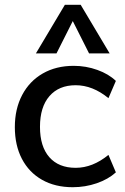

<svg xmlns="http://www.w3.org/2000/svg" viewBox="-20 -775 523 802"><path d="M42 -244Q42 -320 72.5 -378Q103 -436 158.5 -468Q214 -500 288 -500Q339 -500 386.5 -483Q434 -466 464 -437L433 -365Q367 -419 296 -419Q226 -419 186.5 -373.5Q147 -328 147 -245Q147 -163 186 -118.5Q225 -74 296 -74Q367 -74 433 -128L464 -55Q432 -26 384 -9.5Q336 7 284 7Q210 7 155.5 -24Q101 -55 71.5 -111.5Q42 -168 42 -244ZM216 -552H130L251 -755H317L438 -552H352L284 -687Z"/></svg>

Font: wassup Sans
Style: Medium
Weight: 600
Version: Version 2.001